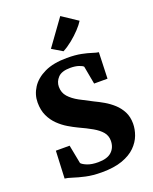

<svg xmlns="http://www.w3.org/2000/svg" viewBox="-183 -1117 975 1227"><g transform="rotate(-20 304.0 -503.0)"><path d="M292.5 11Q231 11 184 0.5Q137 -10 104.5 -20.8Q72 -31.5 54 -33L62.5 -219.5H156L180.5 -92.5Q190.5 -80.5 219.5 -69Q248.5 -57.5 292.5 -57.5Q355 -57.5 384.8 -85.8Q414.5 -114 414.5 -160Q414.5 -194 393.8 -218.8Q373 -243.5 335.5 -265Q298 -286.5 246.5 -310Q218 -323.5 185.2 -343Q152.5 -362.5 123.5 -390.5Q94.5 -418.5 76.2 -457.2Q58 -496 58 -548Q58 -601.5 88 -648.2Q118 -695 178.5 -723.8Q239 -752.5 330.5 -752.5Q388.5 -752.5 428.8 -744.2Q469 -736 495 -727.2Q521 -718.5 536 -717L530 -539H439L416.5 -661.5Q410.5 -669.5 386.8 -677.5Q363 -685.5 329.5 -685.5Q271 -685.5 245.5 -658.5Q220 -631.5 220 -596Q220 -556 244.8 -528.2Q269.5 -500.5 310.2 -478.2Q351 -456 398 -432.5Q428 -418.5 460.8 -399.5Q493.5 -380.5 521.8 -354.8Q550 -329 567.8 -294.5Q585.5 -260 585.5 -214Q585.5 -175.5 570.8 -135.8Q556 -96 522.5 -62.8Q489 -29.5 432.5 -9.2Q376 11 292.5 11ZM326 -800H325.5L255.5 -842L383 -1018.5L489 -948Q475.5 -925.5 448.8 -897Q422 -868.5 389.5 -842.2Q357 -816 326 -800Z"/></g></svg>

Font: Merriweather Black
Style: Regular
Weight: 900
Designer: Eben Sorkin
Foundry: Eben Sorkin
Version: Version 2.200;gftools[0.9.31]